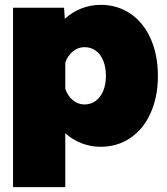

<svg xmlns="http://www.w3.org/2000/svg" viewBox="-20 -595 690 794"><path d="M633 -281Q633 -196 603.5 -129Q574 -62 520 -25Q466 12 396 12Q355 12 317.5 -2.5Q280 -17 250 -44V179H34V-563H245L248 -517Q278 -545 316.5 -560Q355 -575 396 -575Q466 -575 520 -538Q574 -501 603.5 -434Q633 -367 633 -281ZM329 -163Q356 -163 376 -178Q396 -193 407 -219.5Q418 -246 418 -281Q418 -317 407 -344Q396 -371 376 -385.5Q356 -400 329 -400Q303 -400 281.5 -382.5Q260 -365 250 -336V-228Q260 -198 281.5 -180.5Q303 -163 329 -163Z"/></svg>

Font: Azeret Mono Black
Style: Regular
Weight: 900
Designer: Martin Vácha
Foundry: Displaay
Version: Version 1.000; Glyphs 3.0.3, build 3074